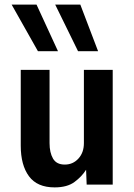

<svg xmlns="http://www.w3.org/2000/svg" viewBox="-20 -801 583 833"><path d="M217 12Q141.5 12 105.8 -36.2Q70 -84.5 70 -169V-498H195V-180Q195 -139 210 -113Q225 -87 261 -87Q296.5 -87 320.2 -113Q344 -139 344 -180V-498H469V0H356L353.5 -64.5Q335 -35 303.2 -11.5Q271.5 12 217 12ZM318.5 -579 219.5 -781H328.5L405.5 -579ZM144.5 -579 30.5 -781H138.5L231.5 -579Z"/></svg>

Font: Alatsi
Style: Regular
Weight: 400
Designer: Spyros Zevelakis, Eben Sorkin
Foundry: www.sorkintype.com
Version: Version 1.008; ttfautohint (v1.8.4.7-5d5b)